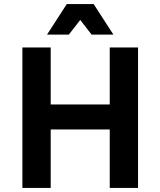

<svg xmlns="http://www.w3.org/2000/svg" viewBox="-20 -923 788 943"><path d="M90 0V-690H229V-410H519V-690H658V0H519V-287H229V0ZM211 -753 308 -903H440L537 -753H430L374 -825L318 -753Z"/></svg>

Font: Radio Canada SemiBold
Style: Regular
Weight: 600
Designer: Charles Daoud, Etienne Aubert Bonn, Alexandre Saumier Demers, Jacques Le Bailly
Foundry: Radio-Canada
Version: Version 2.104; ttfautohint (v1.8.4.7-5d5b);gftools[0.9.28.de